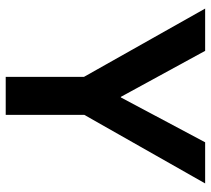

<svg xmlns="http://www.w3.org/2000/svg" viewBox="-53 -685 738 672"><g transform="rotate(90 316.0 -349.0)"><path d="M249 0V-274L10 -698H158L319 -403H321L478 -698H622L382 -275V0Z"/></g></svg>

Font: IBM Plex Sans KR SmBld
Style: Regular
Weight: 600
Designer: Mike Abbink; Paul van der Laan; Pieter van Rosmalen; Wujin Sim; Chorong Kim; Dohee Lee;
Foundry: Sandoll Inc.
Version: Version 1.002